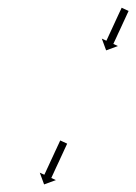

<svg xmlns="http://www.w3.org/2000/svg" viewBox="-20 -557 356 502"><path d="M315.8 -527.4C315.9 -527.7 316.1 -528 316.2 -528.4L298.1 -536.8C297.9 -536.4 297.8 -536.1 297.6 -535.8C297.2 -534.9 296.8 -534 296.4 -533C295.7 -531.6 295 -530.2 294.4 -528.8C293.5 -527 292.7 -525.1 291.8 -523.3C290.8 -521.1 289.8 -518.9 288.8 -516.8C287.7 -514.3 286.6 -511.9 285.4 -509.5C284.2 -506.9 283 -504.3 281.8 -501.7C280.6 -499 279.4 -496.3 278.1 -493.6C276.9 -491 275.6 -488.3 274.4 -485.6C273.2 -483 272 -480.4 270.8 -477.8C269.7 -475.4 268.5 -473 267.4 -470.5C266.4 -468.4 265.4 -466.2 264.4 -464C263.6 -462.2 262.7 -460.3 261.9 -458.5C261.2 -457.1 260.5 -455.7 259.9 -454.2C259.5 -453.3 259 -452.4 258.6 -451.5C258.5 -451.2 258.3 -450.9 258.2 -450.5L246.2 -456.1L257.5 -425.3L288.3 -436.6L276.3 -442.1C276.5 -442.5 276.6 -442.8 276.8 -443.1C277.2 -444 277.6 -444.9 278 -445.8C278.7 -447.3 279.3 -448.7 280 -450.1C280.9 -451.9 281.7 -453.8 282.6 -455.6C283.6 -457.8 284.6 -460 285.6 -462.1C286.7 -464.6 287.8 -467 288.9 -469.4C290.1 -472 291.3 -474.6 292.6 -477.2C293.8 -479.9 295 -482.6 296.3 -485.2C297.5 -487.9 298.8 -490.6 300 -493.3C301.2 -495.9 302.4 -498.5 303.6 -501.1C304.7 -503.5 305.8 -505.9 307 -508.4C308 -510.5 309 -512.7 310 -514.9C310.8 -516.7 311.7 -518.6 312.5 -520.4C313.2 -521.8 313.9 -523.2 314.5 -524.6C314.9 -525.6 315.4 -526.5 315.8 -527.4ZM155.2 -180.4C155.3 -180.7 155.5 -181.1 155.6 -181.4L137.5 -189.8C137.3 -189.5 137.2 -189.1 137 -188.8C136.6 -187.8 136.1 -186.9 135.7 -185.9C135 -184.5 134.3 -183 133.7 -181.5C132.8 -179.6 131.9 -177.7 131 -175.8C129.9 -173.5 128.9 -171.2 127.9 -169C126.7 -166.5 125.5 -163.9 124.3 -161.4C123.1 -158.7 121.8 -156 120.6 -153.3C119.3 -150.5 118 -147.7 116.7 -144.9C115.4 -142.1 114.1 -139.4 112.8 -136.6C111.6 -133.9 110.3 -131.2 109.1 -128.5C107.9 -125.9 106.8 -123.4 105.6 -120.9C104.5 -118.6 103.5 -116.3 102.4 -114.1C101.6 -112.2 100.7 -110.3 99.8 -108.3C99.1 -106.9 98.4 -105.4 97.7 -103.9C97.3 -103 96.9 -102 96.4 -101.1C96.3 -100.7 96.1 -100.4 95.9 -100.1L84 -105.6L95.3 -74.8L126.1 -86.1L114.1 -91.7C114.3 -92 114.4 -92.3 114.6 -92.7C115 -93.6 115.4 -94.6 115.9 -95.5C116.6 -97 117.2 -98.5 117.9 -99.9C118.8 -101.9 119.7 -103.8 120.6 -105.7C121.6 -107.9 122.7 -110.2 123.7 -112.5C124.9 -115 126.1 -117.5 127.2 -120.1C128.5 -122.8 129.7 -125.5 131 -128.2C132.3 -130.9 133.6 -133.7 134.9 -136.5C136.2 -139.3 137.4 -142.1 138.7 -144.9C140 -147.6 141.2 -150.3 142.5 -153C143.7 -155.5 144.8 -158.1 146 -160.6C147 -162.8 148.1 -165.1 149.1 -167.4C150 -169.3 150.9 -171.2 151.8 -173.1C152.5 -174.6 153.2 -176.1 153.8 -177.5C154.3 -178.5 154.7 -179.4 155.2 -180.4Z"/></svg>

Font: FRB American Cursive Just Arrows
Style: Bold Italic
Weight: 700
Italic angle: -25°
Version: Version 2.0;Modular Font Editor K font №1